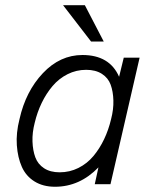

<svg xmlns="http://www.w3.org/2000/svg" viewBox="-20 -710 589 740"><path d="M379.9 -549.8H331.1L223.1 -689.9H307.1ZM457 -487.8H518.1L405.8 0H345.2L359.4 -64.9Q287.1 9.8 191.9 9.8Q146 9.8 113 -10.7Q80.1 -31.2 64.2 -66.9Q48.3 -102.5 44.9 -149.9Q41.5 -197.3 55.2 -251Q79.1 -357.9 145.3 -428Q211.4 -498 297.9 -498Q402.3 -498 439 -414.1ZM408.2 -251Q418 -288.6 417 -323Q416 -357.4 406.5 -383.5Q397 -409.7 372.8 -425.3Q348.6 -440.9 312 -440.9Q273.9 -440.9 240.5 -424.1Q207 -407.2 182.6 -378.4Q158.2 -349.6 140.9 -313.7Q123.5 -277.8 113.8 -236.8Q104 -199.2 105.2 -164.6Q106.4 -129.9 116.2 -103.5Q126 -77.1 149.9 -61.5Q173.8 -45.9 210 -45.9Q248.5 -45.9 282.2 -62.7Q315.9 -79.6 340.1 -108.6Q364.3 -137.7 381.3 -173.6Q398.4 -209.5 408.2 -251Z"/></svg>

Font: HK Grotesk Light Italic
Style: Regular
Weight: 300
Italic angle: -13°
Designer: Alfredo Marco Pradil and Stefan Peev
Foundry: Hanken Design Co.
Version: Version 1.000;PS 001.000;hotconv 1.0.88;makeotf.lib2.5.64775